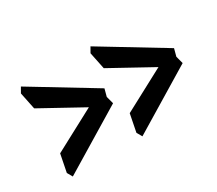

<svg xmlns="http://www.w3.org/2000/svg" viewBox="-78 -611 756 669"><g transform="rotate(-30 300.5 -277.0)"><path d="M581 -247 332 -96 320 -117 334 -188 501 -277 334 -369 320 -437 332 -458 581 -307 573 -277ZM301 -247 52 -96 40 -117 54 -188 221 -277 54 -369 40 -437 52 -458 301 -307 293 -277Z"/></g></svg>

Font: Pirata One
Style: Regular
Weight: 400
Designer: Rodrigo Fuenzalida, Nicolas Massi
Foundry: Rodrigo Fuenzalida, Nicolas Massi
Version: Version 1.001